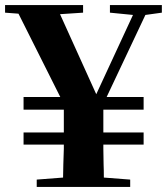

<svg xmlns="http://www.w3.org/2000/svg" viewBox="-25 -738 659 758"><path d="M68 -167V-215H227V-305H68V-355H213L48 -684L-5 -688V-718H303V-688L212 -682L355 -366L500 -679L409 -688V-718H614V-688L549 -679L396 -355H542V-305H383V-215H542V-167H383V-151Q383 -123 384 -89Q385 -67 385 -37L489 -29V0H120V-29L224 -37Q224 -67 225 -89Q226 -123 227 -151Q227 -159 227 -167Z"/></svg>

Font: Early Summer Mincho Heavy
Style: Regular
Weight: 900
Designer: GuiWonder
Version: Version 1.002